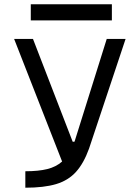

<svg xmlns="http://www.w3.org/2000/svg" viewBox="-20 -875 626 895"><path d="M98.1 0V-76.7Q159.2 -76.7 200.4 -86.9Q241.7 -97.2 269.5 -122.1L45.9 -693.4H133.8L318.8 -214.4H327.1Q328.6 -218.8 330.1 -223.1L477.5 -693.4H565.4L395 -182.1Q370.1 -113.3 334 -73.5Q297.9 -33.7 241.5 -16.8Q185.1 0 98.1 0ZM123.5 -779.8V-855H501.5V-779.8Z"/></svg>

Font: Cascadia Mono SemiLight
Style: Regular
Weight: 350
Monospace: yes
Designer: Aaron Bell
Foundry: Saja Typeworks
Version: Version 2404.023; ttfautohint (v1.8.4)